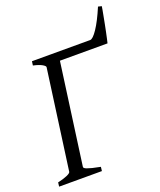

<svg xmlns="http://www.w3.org/2000/svg" viewBox="-140 -842 774 929"><g transform="rotate(-20 247.5 -377.0)"><path d="M2.4 0 4.9 -21Q35.6 -27.8 53.7 -35.9Q71.8 -43.9 72.8 -50.8L143.1 -564Q144 -569.8 129.2 -578.6Q114.3 -587.4 83.5 -594.2L86.4 -615.2H386.2Q399.9 -615.2 424.3 -651.4Q448.7 -687.5 477.1 -754.4L495.1 -750Q494.1 -743.2 491.7 -729.5Q489.3 -715.8 485.8 -698.2Q482.4 -680.7 478.8 -661.6Q475.1 -642.6 471.4 -625Q467.8 -607.4 464.6 -593.3Q461.4 -579.1 459.5 -571.3H214.4L143.1 -50.8Q142.6 -47.4 145.8 -44.2Q148.9 -41 158 -37.6Q167 -34.2 183.1 -30Q199.2 -25.9 225.1 -21L222.7 0Z"/></g></svg>

Font: Gentium Plus CyrE
Style: Italic
Weight: 400
Italic angle: -8°
Designer: J. Victor Gaultney, Annie Olsen, Iska Routamaa, Becca Hirsbrunner
Foundry: SIL International
Version: Version 5.000